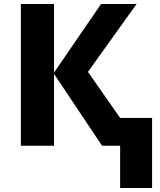

<svg xmlns="http://www.w3.org/2000/svg" viewBox="-20 -734 805 967"><path d="M423 -372 585 -140H746V213H585V0H494L252 -362V0H85V-714H252V-368L489 -714H668Z"/></svg>

Font: Noto Sans UI ExtraBold
Style: Regular
Weight: 800
Designer: Monotype Design Team
Foundry: Monotype Imaging Inc.
Version: Version 1.001